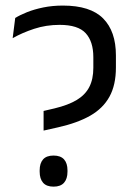

<svg xmlns="http://www.w3.org/2000/svg" viewBox="-20 -670 486 699"><path d="M138.7 -194.6V-266.1L178.6 -275.4Q228.5 -287.4 259.5 -306.1Q290.5 -324.8 305.1 -353.3Q319.8 -381.8 319.8 -423V-461.7Q319.8 -518.7 292 -549.1Q264.2 -579.5 197 -579.5Q148.2 -579.5 104.3 -565.1Q60.3 -550.6 26.1 -531L35.4 -604.6Q53 -615.5 78.7 -625.8Q104.4 -636 137.6 -642.9Q170.8 -649.7 209.2 -649.7Q309 -649.7 355.5 -602.9Q402 -556 402 -468.4V-424.2Q402 -360.5 378.5 -318Q355 -275.4 308.6 -248.9Q262.1 -222.4 192.1 -206.6ZM175 9.5Q149.2 9.5 136.8 -4.8Q124.4 -19.1 124.4 -44.9V-49.9Q124.4 -75.6 136.8 -89.7Q149.2 -103.7 175 -103.7Q200.6 -103.7 213.2 -89.7Q225.7 -75.6 225.7 -49.9V-44.9Q225.7 -19.1 213.2 -4.8Q200.6 9.5 175 9.5Z"/></svg>

Font: Anek Gujarati Medium
Style: Regular
Weight: 500
Designer: Mrunmayee Ghaisas (Gujarati), Yesha Goshar (Latin)
Foundry: Ek Type
Version: Version 1.003